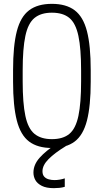

<svg xmlns="http://www.w3.org/2000/svg" viewBox="-20 -760 540 999"><path d="M260 219Q221 219 197.5 207Q174 195 164 177Q154 159 154 138Q154 97 186 61Q218 25 275 -12L323 0Q264 36 232.5 68Q201 100 201 131Q201 149 210 159Q219 169 233.5 173Q248 177 263 177Q277 177 291.5 174.5Q306 172 317 168V212Q304 216 289.5 217.5Q275 219 260 219ZM250 10Q176 10 131.5 -23.5Q87 -57 67.5 -133Q48 -209 48 -335V-395Q48 -522 67.5 -597.5Q87 -673 131.5 -706.5Q176 -740 250 -740Q324 -740 368.5 -706.5Q413 -673 432.5 -597.5Q452 -522 452 -395V-335Q452 -209 432.5 -133Q413 -57 368.5 -23.5Q324 10 250 10ZM250 -36Q308 -36 341 -63.5Q374 -91 388 -157Q402 -223 402 -337V-393Q402 -507 388 -573Q374 -639 341 -666.5Q308 -694 250 -694Q193 -694 159.5 -666.5Q126 -639 112 -573Q98 -507 98 -393V-337Q98 -223 112 -157Q126 -91 159.5 -63.5Q193 -36 250 -36Z"/></svg>

Font: M PLUS 1 Code Light
Style: Regular
Weight: 300
Designer: Coji Morishita
Foundry: UNDERFOREST DESIGN
Version: Version 1.002